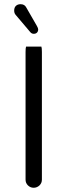

<svg xmlns="http://www.w3.org/2000/svg" viewBox="-20 -887 318 906"><path d="M103 -667Q100.6 -660.6 100.6 -641.6V-39.1Q100.6 -23.4 111.8 -12.2Q123.5 -1 138.7 -1Q154.8 -1 167 -12.7Q177.7 -23.9 177.7 -39.1V-641.6Q177.7 -660.6 175.3 -667ZM122.6 -735.8Q129.4 -727.5 139.2 -727.5Q149.4 -727.5 154.8 -733.4Q160.2 -739.3 160.2 -748Q160.2 -753.9 154.3 -764.2L104 -851.6Q96.2 -867.2 77.1 -867.2Q63 -867.2 54.7 -858.9Q46.9 -851.1 46.9 -836.9Q46.9 -824.2 54.7 -815.9Z"/></svg>

Font: YuPearl-Light
Style: Light
Weight: 300
Designer: Max Yao
Foundry: Max-Everyday
Version: Version 1.011; ttfautohint (v1.8.3)